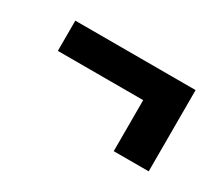

<svg xmlns="http://www.w3.org/2000/svg" viewBox="-58 -523 617 528"><g transform="rotate(30 250.0 -259.0)"><path d="M330 -130V-292H59V-388H441V-130Z"/></g></svg>

Font: Iosevka Web
Style: Bold
Weight: 700
Monospace: yes
Designer: Belleve Invis
Foundry: Belleve Invis
Version: Version 28.0.3; ttfautohint (v1.8.3)